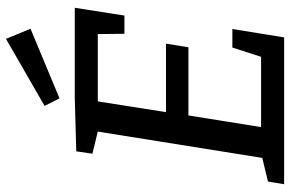

<svg xmlns="http://www.w3.org/2000/svg" viewBox="-184 -786 970 642"><g transform="rotate(-90 301.0 -465.0)"><path d="M509 -534 508 -623H283L247 -395H476L464 -320H236L197 -77H432L463 -173H525L497 0H6L15 -54L94 -73L182 -623L108 -641L116 -695L295 -700H596L570 -534ZM526 -848 293 -751 268 -801 492 -930Z"/></g></svg>

Font: Bitter Pro Medium
Style: Italic
Weight: 500
Italic angle: -9°
Designer: Sol Matas, and Bitter project Authors
Foundry: Sol Matas
Version: Version 1.010